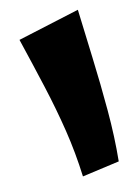

<svg xmlns="http://www.w3.org/2000/svg" viewBox="-103 -709 560 769"><g transform="rotate(-15 177.5 -325.0)"><path d="M144 0Q140 -100 125.5 -193.5Q111 -287 89 -384.5Q67 -482 40 -594L297 -650Q300 -556 304 -447.5Q308 -339 308 -229.5Q308 -120 298 -21Z"/></g></svg>

Font: Marhey
Style: Bold
Weight: 700
Designer: Nur Syamsi & Bustanul Arifin
Foundry: Namelatype
Version: Version 1.000